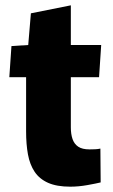

<svg xmlns="http://www.w3.org/2000/svg" viewBox="-20 -689 425 721"><path d="M244 12Q193 12 160.5 -2.5Q128 -17 110 -44Q92 -71 85 -109Q78 -147 78 -196V-399H15L23 -516L86 -520L96 -639L246 -669V-520H360L352 -399H246V-211Q246 -185 252.5 -166.5Q259 -148 274 -138Q289 -128 316 -128Q327 -128 337.5 -128.5Q348 -129 357 -131L358 -4Q342 0 308.5 6Q275 12 244 12Z"/></svg>

Font: Murecho Thin
Style: Bold
Weight: 700
Version: Version 1.010